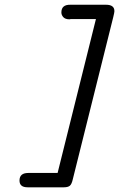

<svg xmlns="http://www.w3.org/2000/svg" viewBox="-20 -714 565 817"><path d="M63 54.2Q63 22 100.1 22H225.1L388.2 -632.8H280.8Q279.8 -632.8 278.3 -632.3Q276.9 -631.8 275.9 -631.8Q257.8 -631.8 249.5 -640.9Q241.2 -649.9 241.2 -661.1Q241.2 -694.3 278.8 -693.8H431.2Q467.3 -693.8 466.8 -666Q466.8 -661.1 461.9 -641.1L290 47.9Q285.2 69.8 277.1 76.4Q269 83 252 83H97.2Q63 83 63 54.2Z"/></svg>

Font: CMU Typewriter Text
Style: Italic
Weight: 500
Italic angle: -14.04°
Version: Version 0.7.0